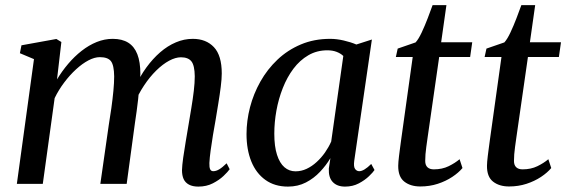

<svg xmlns="http://www.w3.org/2000/svg" viewBox="-20 -698 2150 729"><path d="M213 -538.5 196.5 -396.5Q215 -427.5 238.8 -455.5Q262.5 -483.5 290 -505Q317.5 -526.5 347.2 -538.5Q377 -550.5 408 -550.5Q443.5 -550.5 466.8 -536Q490 -521.5 501.5 -492Q513 -462.5 513 -417Q513 -410.5 512 -401.5Q511 -392.5 510 -381.5Q509 -370.5 507 -358.5L493 -368Q511.5 -408.5 535.8 -441.8Q560 -475 588.2 -499.5Q616.5 -524 647.8 -537.2Q679 -550.5 712 -550.5Q762.5 -550.5 792.2 -519Q822 -487.5 822 -419Q822 -398.5 818.2 -368.8Q814.5 -339 809 -305.8Q803.5 -272.5 798.5 -242Q793.5 -214.5 788.5 -184.5Q783.5 -154.5 779.8 -127Q776 -99.5 775 -79Q774.5 -62.5 778 -55.2Q781.5 -48 789.5 -48Q800.5 -48 812.2 -55Q824 -62 840.5 -78L852 -55.5Q845 -45.5 828.8 -30Q812.5 -14.5 788.2 -2Q764 10.5 733 10.5Q711.5 10.5 697.5 3Q683.5 -4.5 677.2 -18.2Q671 -32 671 -52Q671.5 -70 675.5 -98.8Q679.5 -127.5 685.2 -160.8Q691 -194 696 -225Q701 -255 706.5 -288Q712 -321 715.8 -352.5Q719.5 -384 719.5 -408.5Q719 -449.5 706.8 -465Q694.5 -480.5 667 -480.5Q646.5 -480.5 622.2 -467.5Q598 -454.5 573.2 -430.2Q548.5 -406 526.8 -373.2Q505 -340.5 489 -301.5L508.5 -364.5Q507 -344 504.5 -321.2Q502 -298.5 498.8 -275.5Q495.5 -252.5 492.5 -232L461 0H361L393 -223.5Q398 -254 402.8 -287.5Q407.5 -321 410.5 -352.5Q413.5 -384 413.5 -408Q413 -450.5 401.2 -465.8Q389.5 -481 359 -481Q339 -481 315.8 -468.8Q292.5 -456.5 268.8 -434.8Q245 -413 223.8 -384.8Q202.5 -356.5 187.5 -325.5L142.5 0H44L109 -473.5L55.5 -496L61.5 -526L194 -550Z M1325 -87.5Q1322 -65 1328.2 -56.5Q1334.5 -48 1344 -48Q1353 -48 1364.2 -54.8Q1375.5 -61.5 1389.5 -75.5L1402 -52.5Q1396.5 -44 1381 -29Q1365.5 -14 1342.5 -1.8Q1319.5 10.5 1290 10.5Q1260 10.5 1243.5 -6.8Q1227 -24 1228.5 -58L1234.5 -97.5Q1218.5 -70.5 1195.2 -45.8Q1172 -21 1141.5 -5.2Q1111 10.5 1073.5 10.5Q1023 10.5 987.8 -14.8Q952.5 -40 934.2 -85Q916 -130 916 -189Q916 -239 929.2 -290.5Q942.5 -342 968.8 -388.5Q995 -435 1033.5 -471.5Q1072 -508 1122.2 -529.2Q1172.5 -550.5 1233.5 -550.5Q1258.5 -550.5 1285.2 -544.2Q1312 -538 1333 -529L1392 -548ZM1283.5 -485.5Q1273 -495.5 1257.8 -501.2Q1242.5 -507 1223 -507Q1183 -507 1150.8 -488.2Q1118.5 -469.5 1094.2 -437.2Q1070 -405 1053.8 -363.8Q1037.5 -322.5 1029.5 -278Q1021.5 -233.5 1021.5 -190.5Q1021.5 -142 1031.8 -110.2Q1042 -78.5 1060 -63Q1078 -47.5 1102 -47.5Q1124 -47.5 1144.2 -57Q1164.5 -66.5 1182.2 -82.8Q1200 -99 1214 -119Q1228 -139 1237.5 -160.5Z M1603.5 -175.5Q1600.5 -154.5 1598.5 -139.5Q1596.5 -124.5 1595.5 -112.2Q1594.5 -100 1594.5 -87Q1594.5 -71 1603 -63Q1611.5 -55 1627 -55Q1659 -55 1683.5 -67Q1708 -79 1725 -93.5L1736 -60Q1721.5 -42.5 1697 -26.2Q1672.5 -10 1641.8 0Q1611 10 1576 10Q1538.5 10 1515 -8.5Q1491.5 -27 1492 -69Q1492 -75.5 1492.8 -84.5Q1493.5 -93.5 1495 -105.5Q1496.5 -117.5 1498.5 -132.8Q1500.5 -148 1503 -166.5L1547 -481.5H1483L1490 -513.5L1558 -537Q1569 -549 1581 -574.5Q1593 -600 1604 -628.8Q1615 -657.5 1622.5 -678.5H1675L1655 -537.5H1773L1765 -481.5H1647.5Z M1940.5 -175.5Q1937.5 -154.5 1935.5 -139.5Q1933.5 -124.5 1932.5 -112.2Q1931.5 -100 1931.5 -87Q1931.5 -71 1940 -63Q1948.5 -55 1964 -55Q1996 -55 2020.5 -67Q2045 -79 2062 -93.5L2073 -60Q2058.5 -42.5 2034 -26.2Q2009.5 -10 1978.8 0Q1948 10 1913 10Q1875.5 10 1852 -8.5Q1828.5 -27 1829 -69Q1829 -75.5 1829.8 -84.5Q1830.5 -93.5 1832 -105.5Q1833.5 -117.5 1835.5 -132.8Q1837.5 -148 1840 -166.5L1884 -481.5H1820L1827 -513.5L1895 -537Q1906 -549 1918 -574.5Q1930 -600 1941 -628.8Q1952 -657.5 1959.5 -678.5H2012L1992 -537.5H2110L2102 -481.5H1984.5Z"/></svg>

Font: Merriweather 60pt
Style: Italic
Weight: 400
Italic angle: -7.8°
Version: Version 2.101